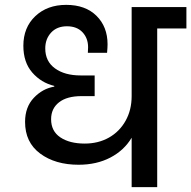

<svg xmlns="http://www.w3.org/2000/svg" viewBox="-20 -769 786 789"><path d="M746 -652H626V0H521V-203Q490 -151 433.5 -121.5Q377 -92 303 -92Q207 -92 145 -138Q83 -184 83 -268Q83 -329 119 -367Q155 -405 203 -413V-416Q149 -429 112.5 -471Q76 -513 76 -581Q76 -656 125 -702.5Q174 -749 252 -749Q331 -749 376.5 -704Q422 -659 422 -587Q422 -574 420 -552H341L342 -575Q342 -612 319 -636.5Q296 -661 255 -661Q214 -661 190 -635Q166 -609 166 -570Q166 -517 206 -488Q246 -459 311 -459H369V-374H315Q255 -374 222.5 -348.5Q190 -323 190 -279Q190 -230 228 -204.5Q266 -179 328 -179Q384 -179 427.5 -203.5Q471 -228 496 -272.5Q521 -317 521 -374V-740H746Z"/></svg>

Font: Poppins Cyr Med
Style: Regular
Weight: 500
Designer: Ninad Kale (Devanagari), Jonny Pinhorn (Latin)
Foundry: Indian Type Foundry
Version: 4.004